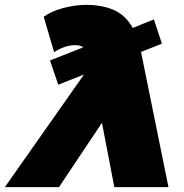

<svg xmlns="http://www.w3.org/2000/svg" viewBox="-88 -771 757 791"><path d="M383 0 332 -265 155 0H-68L258 -464L152 -422L118 -522L255 -576Q244 -585 220 -585Q200 -585 177 -577Q154 -569 135 -556L92 -702Q124 -725 173 -738Q222 -751 267 -751Q331 -751 379.5 -730.5Q428 -710 459 -656L546 -691L579 -591L493 -557L606 0Z"/></svg>

Font: Montserrat Black
Style: Italic
Weight: 900
Italic angle: -11.3°
Designer: Julieta Ulanovsky
Foundry: Julieta Ulanovsky
Version: Version 9.000; ttfautohint (v1.8.4.7-5d5b)